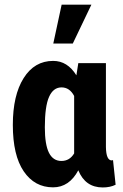

<svg xmlns="http://www.w3.org/2000/svg" viewBox="-20 -802 533 832"><path d="M174.3 -250.5Q174.3 -175.8 192.1 -140.1Q210 -104.5 246.1 -104.5Q281.7 -104.5 301.3 -137.2V-386.2Q281.7 -423.3 246.6 -423.3Q210.9 -423.3 192.6 -382.3Q174.3 -341.3 174.3 -250.5ZM439 -528.3V-164.6Q439.9 -106.9 464.4 -106.9Q467.8 -106.9 469.7 -108.9L481 -1.5Q457.5 10.3 425.3 10.3Q349.6 10.3 319.3 -64Q279.8 9.8 210 9.8Q129.9 9.8 82.8 -59.6Q35.6 -128.9 35.6 -260.7Q35.6 -389.2 82.5 -463.6Q129.4 -538.1 210.4 -538.1Q272.5 -538.1 311 -475.6L319.3 -528.3ZM247.1 -781.7H376L295.4 -613.3H210.9Z"/></svg>

Font: MAUL Condensed Bold
Style: Condensed Bold
Weight: 700
Designer: MAUL
Version: Version 1.0; 2020; ttfautohint (v1.8.3)